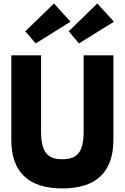

<svg xmlns="http://www.w3.org/2000/svg" viewBox="-20 -1068 716 1103"><path d="M338.2 14.5Q192.3 14.5 118.6 -55.7Q45 -125.9 45 -265V-750H215.9V-315.5Q215.9 -270.9 222.5 -240Q229.1 -209.1 243.9 -189.8Q258.6 -170.5 281.8 -161.8Q305 -153.2 338.2 -153.2Q371.4 -153.2 394.5 -161.8Q417.7 -170.5 432.5 -189.8Q447.3 -209.1 453.9 -240Q460.5 -270.9 460.5 -315.5V-750H631.4V-265Q631.4 -125.9 557.7 -55.7Q484.1 14.5 338.2 14.5ZM433.6 -818.6 375 -888.2 539.1 -1048.2 634.5 -943.2ZM185 -818.6 125.5 -888.2 290 -1048.2 385 -943.2Z"/></svg>

Font: Spartan ExtBd
Style: Regular
Weight: 800
Designer: Matt Bailey, Mirko Velimirovic
Foundry: Matt Bailey
Version: Version 1.005